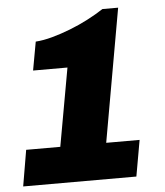

<svg xmlns="http://www.w3.org/2000/svg" viewBox="-51 -734 671 779"><g transform="rotate(-5 285.0 -344.5)"><path d="M12 0 37 -147H176L233 -465H93L114 -581Q145 -583 181.5 -593Q218 -603 256.5 -618Q295 -633 330.5 -651.5Q366 -670 395 -689H459L363 -147H499L473 0Z"/></g></svg>

Font: Archivo SemiCondensed Black
Style: Italic
Weight: 900
Width: 4
Italic angle: -10°
Designer: Hector Gatti
Foundry: Omnibus-Type
Version: Version 2.001